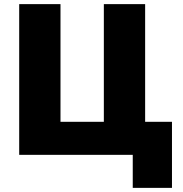

<svg xmlns="http://www.w3.org/2000/svg" viewBox="-20 -750 886 930"><path d="M683 -160H813V160H623V0H73V-730H273V-160H483V-730H683Z"/></svg>

Font: M PLUS 1p Black
Style: Regular
Weight: 900
Version: Version 1.061